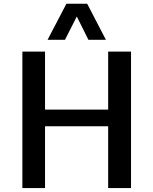

<svg xmlns="http://www.w3.org/2000/svg" viewBox="-20 -980 799 1001"><path d="M96.7 0.5V-710.9H214.8V-408.7H543.9V-710.9H663.1V0.5H543.9V-321.8H214.8V0.5ZM228 -772.5 326.2 -960.4H434.6L532.2 -772.5H440.9L380.4 -894L318.8 -772.5Z"/></svg>

Font: Comme Medium
Style: Regular
Weight: 500
Version: Version 1.000;gftools[0.9.27]